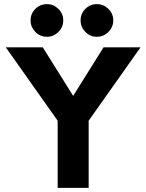

<svg xmlns="http://www.w3.org/2000/svg" viewBox="-20 -909 708 929"><path d="M259 -325 8 -680H187L334 -445L481 -680H660L409 -325V0H259ZM370 -810Q370 -843 393 -866Q416 -889 449 -889Q481 -889 504.5 -866Q528 -843 528 -810Q528 -778 504.5 -754.5Q481 -731 449 -731Q416 -731 393 -754.5Q370 -778 370 -810ZM128 -810Q128 -843 151 -866Q174 -889 207 -889Q239 -889 262.5 -866Q286 -843 286 -810Q286 -778 262.5 -754.5Q239 -731 207 -731Q174 -731 151 -754.5Q128 -778 128 -810Z"/></svg>

Font: Teachers[wght]
Style: Regular
Weight: 400
Designer: Alfredo Marco Pradil & Chank Diesel
Version: Version 1.000;Glyphs 3.1.2 (3151)